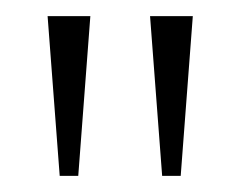

<svg xmlns="http://www.w3.org/2000/svg" viewBox="-20 -734 298 238"><path d="M54 -516H77L92 -714H39ZM181 -516H204L219 -714H166Z"/></svg>

Font: Noto Serif Georgian ExtraCondensed ExtraLight
Style: Regular
Weight: 200
Width: 2
Designer: Monotype Design Team, Akaki Razmadze
Foundry: Google LLC
Version: Version 2.003